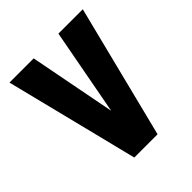

<svg xmlns="http://www.w3.org/2000/svg" viewBox="-155 -623 718 718"><g transform="rotate(-45 204.0 -264.0)"><path d="M10.7 -528.3H138.7L205.1 -184.6L269.5 -528.3H398.4L265.6 0H142.6Z"/></g></svg>

Font: Dinish Condensed
Style: Bold
Weight: 700
Width: 3
Designer: Bert Driehuis
Foundry: Playbeing
Version: Version 3.006; git-39231f3c-release